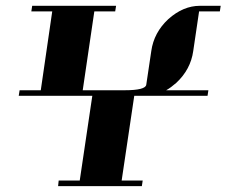

<svg xmlns="http://www.w3.org/2000/svg" viewBox="-20 -635 773 655"><path d="M43.9 -308.1 46.9 -327.1H119.1L158.2 -596.2H86.9L89.8 -615.2H376L373 -596.2H301.8L262.2 -327.1H404.8Q476.6 -327.1 479 -346.2L496.1 -460.9Q504.9 -523.9 554.2 -569.8Q605 -615.2 662.1 -615.2H732.9L730 -596.2H659.2L639.2 -460.9Q630.4 -397.9 581.1 -352.1Q562.5 -335.9 546.9 -327.1H690.9L688 -308.1H438L395 -19H466.8L463.9 0H178.2L180.2 -19H252L294.9 -308.1Z"/></svg>

Font: Hjet
Style: Italic
Weight: 400
Designer: T. Christopher White
Version: Version 1.2